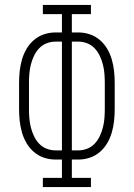

<svg xmlns="http://www.w3.org/2000/svg" viewBox="-20 -755 540 775"><path d="M153 0V-37H230V-111H204Q180 -111 157.5 -118.5Q135 -126 117 -141.5Q99 -157 87 -177.5Q75 -198 68.5 -221Q62 -244 59.5 -267.5Q57 -291 57 -314V-421Q57 -444 59.5 -467.5Q62 -491 68.5 -514Q75 -537 87 -557.5Q99 -578 117 -593.5Q135 -609 157.5 -616.5Q180 -624 204 -624H230V-698H153V-735H347V-698H270V-624H296Q320 -624 342.5 -616.5Q365 -609 383 -593.5Q401 -578 413 -557.5Q425 -537 431.5 -514Q438 -491 440.5 -467.5Q443 -444 443 -421V-314Q443 -291 440.5 -267.5Q438 -244 431.5 -221Q425 -198 413 -177.5Q401 -157 383 -141.5Q365 -126 342.5 -118.5Q320 -111 296 -111H270V-37H347V0ZM230 -148V-587H204Q185 -587 167.5 -580Q150 -573 137.5 -559.5Q125 -546 117 -529Q109 -512 104.5 -494Q100 -476 98.5 -457.5Q97 -439 97 -421V-314Q97 -296 98.5 -277.5Q100 -259 104.5 -241Q109 -223 117 -206Q125 -189 137.5 -175.5Q150 -162 167.5 -155Q185 -148 204 -148ZM270 -148H296Q315 -148 332.5 -155Q350 -162 362.5 -175.5Q375 -189 383 -206Q391 -223 395.5 -241Q400 -259 401.5 -277.5Q403 -296 403 -314V-421Q403 -439 401.5 -457.5Q400 -476 395.5 -494Q391 -512 383 -529Q375 -546 362.5 -559.5Q350 -573 332.5 -580Q315 -587 296 -587H270Z"/></svg>

Font: Iosevka Curly Slab Extralight
Style: Regular
Weight: 200
Monospace: yes
Designer: Belleve Invis
Foundry: Belleve Invis
Version: Version 22.1.2; ttfautohint (v1.8.4)